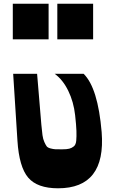

<svg xmlns="http://www.w3.org/2000/svg" viewBox="-20 -972 623 1035"><path d="M49 -760V-952H242V-760ZM289 -760V-952H482V-760ZM74 -214 51 -574H180L203 -299Q206 -265 209 -243.5Q212 -222 219 -206.5Q226 -191 231.5 -183.5Q237 -176 252 -172Q267 -168 278 -167.5Q289 -167 314 -167Q340 -167 353.5 -170.5Q367 -174 378 -183Q389 -192 391 -214Q393 -236 392 -266.5Q391 -297 385 -351Q377 -423 348 -482.5Q319 -542 275 -574H431Q508 -498 528 -260Q552 43 293 43Q181 43 132 -14.5Q83 -72 74 -214Z"/></svg>

Font: OpenDyslexic
Style: Bold
Weight: 800
Designer: Abbie Gonzalez
Version: Version 0.920;hotconv 1.0.109;makeotfexe 2.5.65596